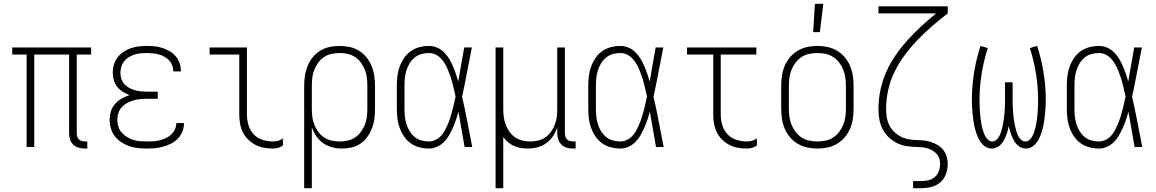

<svg xmlns="http://www.w3.org/2000/svg" viewBox="-20 -768 6040 1003"><path d="M436 8H423Q407 8 391 3.5Q375 -1 363 -12Q351 -23 346 -39Q341 -55 341 -71V-483H159V0H119V-483H44V-520H456V-483H381V-71Q381 -63 383.5 -54.5Q386 -46 392 -40Q398 -34 406.5 -31.5Q415 -29 423 -29H436Z M747 8Q724 8 701 5.5Q678 3 656 -4.5Q634 -12 614.5 -24.5Q595 -37 580.5 -55.5Q566 -74 559.5 -96.5Q553 -119 553 -142Q553 -165 559.5 -186.5Q566 -208 581 -225Q596 -242 616 -253.5Q636 -265 657 -271Q639 -278 622 -288.5Q605 -299 592.5 -314.5Q580 -330 574.5 -349.5Q569 -369 569 -388Q569 -410 575 -430.5Q581 -451 594 -468Q607 -485 625 -497Q643 -509 663 -516Q683 -523 704.5 -525.5Q726 -528 747 -528Q768 -528 788.5 -526Q809 -524 828.5 -517.5Q848 -511 866 -500.5Q884 -490 897.5 -474.5Q911 -459 918 -439.5Q925 -420 925 -399V-395H885V-398Q885 -413 879 -428Q873 -443 862 -454Q851 -465 837.5 -472.5Q824 -480 809 -484Q794 -488 778.5 -489.5Q763 -491 747 -491Q731 -491 714.5 -489.5Q698 -488 682.5 -483Q667 -478 653 -469.5Q639 -461 629 -448.5Q619 -436 614 -420Q609 -404 609 -388Q609 -372 614 -356Q619 -340 630 -328Q641 -316 655.5 -308.5Q670 -301 685.5 -296.5Q701 -292 717.5 -290.5Q734 -289 750 -289H804V-252H750Q732 -252 714 -250.5Q696 -249 678.5 -244Q661 -239 645 -230.5Q629 -222 616.5 -208.5Q604 -195 598.5 -177.5Q593 -160 593 -142Q593 -124 598.5 -106.5Q604 -89 615.5 -75.5Q627 -62 643 -52.5Q659 -43 676 -37.5Q693 -32 711 -30.5Q729 -29 747 -29Q764 -29 781 -30Q798 -31 814 -35Q830 -39 845.5 -46Q861 -53 873.5 -64.5Q886 -76 893.5 -91.5Q901 -107 901 -124V-125H941V-123Q941 -101 932.5 -80.5Q924 -60 909 -44Q894 -28 874 -18Q854 -8 833 -2Q812 4 790.5 6Q769 8 747 8Z M1407 8Q1383 8 1359.5 4Q1336 0 1315 -11Q1294 -22 1276.5 -39Q1259 -56 1248.5 -77.5Q1238 -99 1234 -122.5Q1230 -146 1230 -170V-483H1075V-520H1270V-170Q1270 -142 1278 -114.5Q1286 -87 1305 -66.5Q1324 -46 1351.5 -37.5Q1379 -29 1407 -29Q1421 -29 1434 -33Q1447 -37 1458 -45V-8Q1447 0 1434 4Q1421 8 1407 8Z M1569 215V-320Q1569 -346 1573 -372.5Q1577 -399 1587 -423.5Q1597 -448 1613.5 -468.5Q1630 -489 1652.5 -503Q1675 -517 1701.5 -522.5Q1728 -528 1754 -528Q1780 -528 1806.5 -522.5Q1833 -517 1855.5 -503Q1878 -489 1894.5 -468.5Q1911 -448 1921 -423.5Q1931 -399 1935 -372.5Q1939 -346 1939 -320V-200Q1939 -174 1936 -149Q1933 -124 1924 -100Q1915 -76 1900 -54.5Q1885 -33 1864 -18.5Q1843 -4 1817.5 2Q1792 8 1767 8Q1741 8 1715.5 1.5Q1690 -5 1668.5 -20Q1647 -35 1632.5 -56.5Q1618 -78 1609 -103V215ZM1754 -29Q1775 -29 1796 -33.5Q1817 -38 1835 -50Q1853 -62 1865.5 -79.5Q1878 -97 1886 -116.5Q1894 -136 1896.5 -157.5Q1899 -179 1899 -200V-320Q1899 -341 1896.5 -362.5Q1894 -384 1886 -403.5Q1878 -423 1865.5 -440.5Q1853 -458 1835 -470Q1817 -482 1796 -486.5Q1775 -491 1754 -491Q1733 -491 1712 -486.5Q1691 -482 1673 -470Q1655 -458 1642.5 -440.5Q1630 -423 1622 -403.5Q1614 -384 1611.5 -362.5Q1609 -341 1609 -320V-200Q1609 -179 1611.5 -157.5Q1614 -136 1622 -116.5Q1630 -97 1642.5 -79.5Q1655 -62 1673 -50Q1691 -38 1712 -33.5Q1733 -29 1754 -29Z M2221 8Q2196 8 2171 1.5Q2146 -5 2125.5 -19.5Q2105 -34 2090.5 -55.5Q2076 -77 2067.5 -100.5Q2059 -124 2056 -149.5Q2053 -175 2053 -200V-320Q2053 -345 2056 -370.5Q2059 -396 2067.5 -419.5Q2076 -443 2090.5 -464.5Q2105 -486 2125.5 -500.5Q2146 -515 2171 -521.5Q2196 -528 2221 -528Q2243 -528 2263 -519.5Q2283 -511 2298.5 -496Q2314 -481 2325.5 -462Q2337 -443 2345.5 -423.5Q2354 -404 2361 -383.5Q2368 -363 2374 -342Q2382 -387 2389.5 -431.5Q2397 -476 2405 -520H2445Q2432 -456 2420 -391.5Q2408 -327 2394 -263Q2409 -198 2421.5 -132Q2434 -66 2447 0H2407Q2399 -46 2391 -92Q2383 -138 2375 -184Q2369 -163 2362 -142Q2355 -121 2346 -101Q2337 -81 2326 -61.5Q2315 -42 2299.5 -26.5Q2284 -11 2263.5 -1.5Q2243 8 2221 8ZM2221 -29Q2239 -29 2256 -37.5Q2273 -46 2285 -59.5Q2297 -73 2305.5 -89.5Q2314 -106 2321 -123Q2328 -140 2333.5 -157.5Q2339 -175 2343.5 -192.5Q2348 -210 2352 -228Q2356 -246 2360 -264Q2356 -281 2352 -298.5Q2348 -316 2343.5 -333.5Q2339 -351 2333 -368Q2327 -385 2320.5 -401.5Q2314 -418 2305 -433.5Q2296 -449 2284 -462Q2272 -475 2255.5 -483Q2239 -491 2221 -491Q2201 -491 2181 -485.5Q2161 -480 2145.5 -467Q2130 -454 2119.5 -436.5Q2109 -419 2103 -399.5Q2097 -380 2095 -360Q2093 -340 2093 -320V-200Q2093 -180 2095 -160Q2097 -140 2103 -120.5Q2109 -101 2119.5 -83.5Q2130 -66 2145.5 -53Q2161 -40 2181 -34.5Q2201 -29 2221 -29Z M2569 215V-520H2609V-200Q2609 -179 2611.5 -158Q2614 -137 2621.5 -117.5Q2629 -98 2641 -80.5Q2653 -63 2670.5 -51Q2688 -39 2708.5 -34Q2729 -29 2750 -29Q2771 -29 2791.5 -34Q2812 -39 2829.5 -51Q2847 -63 2859 -80.5Q2871 -98 2878.5 -117.5Q2886 -137 2888.5 -158Q2891 -179 2891 -200V-520H2931V-71Q2931 -63 2933.5 -54.5Q2936 -46 2942 -40Q2948 -34 2956.5 -31.5Q2965 -29 2973 -29H2987V8H2973Q2957 8 2941 3.5Q2925 -1 2913.5 -12Q2902 -23 2896.5 -39Q2891 -55 2891 -71V-102Q2883 -78 2868.5 -56.5Q2854 -35 2833.5 -20Q2813 -5 2788 1.5Q2763 8 2737 8Q2719 8 2700.5 5Q2682 2 2665 -5.5Q2648 -13 2634 -25Q2620 -37 2609 -52V215Z M3221 8Q3196 8 3171 1.5Q3146 -5 3125.5 -19.5Q3105 -34 3090.5 -55.5Q3076 -77 3067.5 -100.5Q3059 -124 3056 -149.5Q3053 -175 3053 -200V-320Q3053 -345 3056 -370.5Q3059 -396 3067.5 -419.5Q3076 -443 3090.5 -464.5Q3105 -486 3125.5 -500.5Q3146 -515 3171 -521.5Q3196 -528 3221 -528Q3243 -528 3263 -519.5Q3283 -511 3298.5 -496Q3314 -481 3325.5 -462Q3337 -443 3345.5 -423.5Q3354 -404 3361 -383.5Q3368 -363 3374 -342Q3382 -387 3389.5 -431.5Q3397 -476 3405 -520H3445Q3432 -456 3420 -391.5Q3408 -327 3394 -263Q3409 -198 3421.5 -132Q3434 -66 3447 0H3407Q3399 -46 3391 -92Q3383 -138 3375 -184Q3369 -163 3362 -142Q3355 -121 3346 -101Q3337 -81 3326 -61.5Q3315 -42 3299.5 -26.5Q3284 -11 3263.5 -1.5Q3243 8 3221 8ZM3221 -29Q3239 -29 3256 -37.5Q3273 -46 3285 -59.5Q3297 -73 3305.5 -89.5Q3314 -106 3321 -123Q3328 -140 3333.5 -157.5Q3339 -175 3343.5 -192.5Q3348 -210 3352 -228Q3356 -246 3360 -264Q3356 -281 3352 -298.5Q3348 -316 3343.5 -333.5Q3339 -351 3333 -368Q3327 -385 3320.5 -401.5Q3314 -418 3305 -433.5Q3296 -449 3284 -462Q3272 -475 3255.5 -483Q3239 -491 3221 -491Q3201 -491 3181 -485.5Q3161 -480 3145.5 -467Q3130 -454 3119.5 -436.5Q3109 -419 3103 -399.5Q3097 -380 3095 -360Q3093 -340 3093 -320V-200Q3093 -180 3095 -160Q3097 -140 3103 -120.5Q3109 -101 3119.5 -83.5Q3130 -66 3145.5 -53Q3161 -40 3181 -34.5Q3201 -29 3221 -29Z M3883 8Q3859 8 3835.5 4Q3812 0 3790.5 -11Q3769 -22 3752 -39Q3735 -56 3724.5 -77.5Q3714 -99 3710 -122.5Q3706 -146 3706 -170V-483H3569V-520H3931V-483H3745V-170Q3745 -142 3753 -114.5Q3761 -87 3780.5 -66.5Q3800 -46 3827.5 -37.5Q3855 -29 3883 -29Q3896 -29 3909.5 -33Q3923 -37 3934 -45V-8Q3923 0 3909.5 4Q3896 8 3883 8Z M4250 8Q4223 8 4197 2.5Q4171 -3 4148 -16.5Q4125 -30 4107.5 -50.5Q4090 -71 4079.5 -95.5Q4069 -120 4065 -146.5Q4061 -173 4061 -200V-320Q4061 -347 4065 -373.5Q4069 -400 4079.5 -424.5Q4090 -449 4107.5 -469.5Q4125 -490 4148 -503.5Q4171 -517 4197 -522.5Q4223 -528 4250 -528Q4277 -528 4303 -522.5Q4329 -517 4352 -503.5Q4375 -490 4392.5 -469.5Q4410 -449 4420.5 -424.5Q4431 -400 4435 -373.5Q4439 -347 4439 -320V-200Q4439 -173 4435 -146.5Q4431 -120 4420.5 -95.5Q4410 -71 4392.5 -50.5Q4375 -30 4352 -16.5Q4329 -3 4303 2.5Q4277 8 4250 8ZM4250 -29Q4272 -29 4293 -33.5Q4314 -38 4332 -49.5Q4350 -61 4363.5 -78.5Q4377 -96 4385 -116Q4393 -136 4396 -157Q4399 -178 4399 -200V-320Q4399 -342 4396 -363Q4393 -384 4385 -404Q4377 -424 4363.5 -441.5Q4350 -459 4332 -470.5Q4314 -482 4293 -486.5Q4272 -491 4250 -491Q4228 -491 4207 -486.5Q4186 -482 4168 -470.5Q4150 -459 4136.5 -441.5Q4123 -424 4115 -404Q4107 -384 4104 -363Q4101 -342 4101 -320V-200Q4101 -178 4104 -157Q4107 -136 4115 -116Q4123 -96 4136.5 -78.5Q4150 -61 4168 -49.5Q4186 -38 4207 -33.5Q4228 -29 4250 -29ZM4228 -600 4237 -748H4281L4263 -600Z M4793 215H4750V178H4793Q4812 178 4830.5 173.5Q4849 169 4863.5 156.5Q4878 144 4884.5 126Q4891 108 4891 89Q4891 75 4887 61Q4883 47 4873.5 36.5Q4864 26 4851.5 18.5Q4839 11 4825.5 7Q4812 3 4798 1.5Q4784 0 4770 0H4769Q4742 -1 4715.5 -5Q4689 -9 4665 -21Q4641 -33 4621.5 -52Q4602 -71 4590 -95Q4578 -119 4573.5 -145.5Q4569 -172 4569 -198Q4569 -249 4579.5 -298.5Q4590 -348 4610.5 -394Q4631 -440 4660 -481.5Q4689 -523 4723 -560.5Q4757 -598 4794 -632Q4831 -666 4870 -698H4569V-735H4931V-698Q4890 -667 4851 -633Q4812 -599 4776.5 -562.5Q4741 -526 4709.5 -484.5Q4678 -443 4655 -397Q4632 -351 4620.5 -300.5Q4609 -250 4609 -198Q4609 -178 4612 -157.5Q4615 -137 4623.5 -118.5Q4632 -100 4646 -84.5Q4660 -69 4677.5 -58.5Q4695 -48 4715 -43Q4735 -38 4755.5 -37Q4776 -36 4796.5 -35Q4817 -34 4836.5 -28.5Q4856 -23 4874.5 -12.5Q4893 -2 4906 13.5Q4919 29 4925 49Q4931 69 4931 89Q4931 116 4921.5 141.5Q4912 167 4892 184.5Q4872 202 4845.5 208.5Q4819 215 4793 215Z M5160 8Q5142 8 5126 -3Q5110 -14 5100 -30Q5090 -46 5083.5 -63.5Q5077 -81 5072.5 -99Q5068 -117 5065.5 -135Q5063 -153 5061 -171.5Q5059 -190 5058 -208.5Q5057 -227 5057 -246Q5057 -318 5068.5 -389Q5080 -460 5102 -528L5140 -517Q5119 -451 5108 -382.5Q5097 -314 5097 -245Q5097 -233 5097.5 -221Q5098 -209 5098.5 -197Q5099 -185 5100 -173Q5101 -161 5102.5 -149Q5104 -137 5106 -125Q5108 -113 5111 -101.5Q5114 -90 5117.5 -78.5Q5121 -67 5127 -56.5Q5133 -46 5142 -37.5Q5151 -29 5163 -29Q5176 -29 5186 -38Q5196 -47 5201.5 -59Q5207 -71 5210.5 -83Q5214 -95 5217 -107.5Q5220 -120 5222 -132.5Q5224 -145 5225.5 -158Q5227 -171 5228 -183.5Q5229 -196 5229.5 -209Q5230 -222 5230 -234.5Q5230 -247 5230 -260V-338H5270V-260Q5270 -247 5270 -234.5Q5270 -222 5270.5 -209Q5271 -196 5272 -183.5Q5273 -171 5274.5 -158Q5276 -145 5278 -132.5Q5280 -120 5283 -107.5Q5286 -95 5289.5 -83Q5293 -71 5298.5 -59Q5304 -47 5314 -38Q5324 -29 5337 -29Q5349 -29 5358 -37.5Q5367 -46 5373 -56.5Q5379 -67 5382.5 -78.5Q5386 -90 5389 -101.5Q5392 -113 5394 -125Q5396 -137 5397.5 -149Q5399 -161 5400 -173Q5401 -185 5401.5 -197Q5402 -209 5402.5 -221Q5403 -233 5403 -245Q5403 -314 5392 -382.5Q5381 -451 5360 -517L5398 -528Q5420 -460 5431.5 -389Q5443 -318 5443 -246Q5443 -227 5442 -208.5Q5441 -190 5439 -171.5Q5437 -153 5434.5 -135Q5432 -117 5427.5 -99Q5423 -81 5416.5 -63.5Q5410 -46 5400 -30Q5390 -14 5374 -3Q5358 8 5340 8Q5326 8 5314 2.5Q5302 -3 5292.5 -12.5Q5283 -22 5276.5 -34Q5270 -46 5265 -58Q5260 -70 5256.5 -83Q5253 -96 5250 -109Q5247 -96 5243.5 -83Q5240 -70 5235 -58Q5230 -46 5223.5 -34Q5217 -22 5207.5 -12.5Q5198 -3 5186 2.5Q5174 8 5160 8Z M5721 8Q5696 8 5671 1.5Q5646 -5 5625.5 -19.5Q5605 -34 5590.5 -55.5Q5576 -77 5567.5 -100.5Q5559 -124 5556 -149.5Q5553 -175 5553 -200V-320Q5553 -345 5556 -370.5Q5559 -396 5567.5 -419.5Q5576 -443 5590.5 -464.5Q5605 -486 5625.5 -500.5Q5646 -515 5671 -521.5Q5696 -528 5721 -528Q5743 -528 5763 -519.5Q5783 -511 5798.5 -496Q5814 -481 5825.5 -462Q5837 -443 5845.5 -423.5Q5854 -404 5861 -383.5Q5868 -363 5874 -342Q5882 -387 5889.5 -431.5Q5897 -476 5905 -520H5945Q5932 -456 5920 -391.5Q5908 -327 5894 -263Q5909 -198 5921.5 -132Q5934 -66 5947 0H5907Q5899 -46 5891 -92Q5883 -138 5875 -184Q5869 -163 5862 -142Q5855 -121 5846 -101Q5837 -81 5826 -61.5Q5815 -42 5799.5 -26.5Q5784 -11 5763.5 -1.5Q5743 8 5721 8ZM5721 -29Q5739 -29 5756 -37.5Q5773 -46 5785 -59.5Q5797 -73 5805.5 -89.5Q5814 -106 5821 -123Q5828 -140 5833.5 -157.5Q5839 -175 5843.5 -192.5Q5848 -210 5852 -228Q5856 -246 5860 -264Q5856 -281 5852 -298.5Q5848 -316 5843.5 -333.5Q5839 -351 5833 -368Q5827 -385 5820.5 -401.5Q5814 -418 5805 -433.5Q5796 -449 5784 -462Q5772 -475 5755.5 -483Q5739 -491 5721 -491Q5701 -491 5681 -485.5Q5661 -480 5645.5 -467Q5630 -454 5619.5 -436.5Q5609 -419 5603 -399.5Q5597 -380 5595 -360Q5593 -340 5593 -320V-200Q5593 -180 5595 -160Q5597 -140 5603 -120.5Q5609 -101 5619.5 -83.5Q5630 -66 5645.5 -53Q5661 -40 5681 -34.5Q5701 -29 5721 -29Z"/></svg>

Font: Iosevka Extralight
Style: Regular
Weight: 200
Monospace: yes
Designer: Belleve Invis
Foundry: Belleve Invis
Version: Version 32.0.1; ttfautohint (v1.8.4)